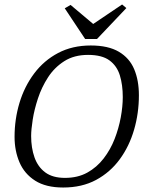

<svg xmlns="http://www.w3.org/2000/svg" viewBox="-20 -828 661 857"><path d="M262 9Q185 9 137 -21.5Q89 -52 67 -103.5Q45 -155 45 -217Q45 -296 67 -369Q89 -442 132.5 -500Q176 -558 239.5 -591.5Q303 -625 385 -625Q463 -625 510.5 -597Q558 -569 579 -519Q600 -469 600 -403Q600 -323 578.5 -249Q557 -175 514.5 -117Q472 -59 409 -25Q346 9 262 9ZM270 -34Q327 -34 369.5 -57.5Q412 -81 442.5 -120.5Q473 -160 491.5 -207.5Q510 -255 519 -304Q528 -353 528 -395Q528 -449 515 -491.5Q502 -534 468.5 -558.5Q435 -583 373 -583Q311 -583 267 -555Q223 -527 194.5 -483Q166 -439 149.5 -389Q133 -339 126 -294Q119 -249 119 -221Q119 -168 134 -125.5Q149 -83 182 -58.5Q215 -34 270 -34ZM360 -654 269 -791 295 -806 396 -721 525 -808 544 -792 413 -654Z"/></svg>

Font: Manuale Light
Style: Italic
Weight: 300
Italic angle: -11°
Version: Version 1.002